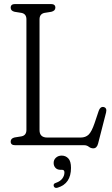

<svg xmlns="http://www.w3.org/2000/svg" viewBox="-20 -720 556 952"><path d="M234.5 -661.5 200 -656Q176 -650.5 176 -624V-75Q176 -38 214.5 -38H379.5Q404.5 -38 419.5 -52.5Q434.5 -67 449 -109.5L469.5 -170.5Q477 -192 493.5 -189.5Q511.5 -185.5 506 -162.5L466.5 -8.5Q460.5 15.5 442.5 15.5Q430.5 15.5 420.5 7.8Q410.5 0 397.5 0H55Q33 0 33 -18Q33 -34 52.5 -38.5L87 -44Q111 -49 111 -76V-624Q111 -651 87 -656L52.5 -661.5Q33 -666 33 -682Q33 -700 55 -700H232.5Q254.5 -700 254.5 -682Q254.5 -666.5 234.5 -661.5ZM280.5 122Q264 122 255 112.2Q246 102.5 246 88Q246 72 257.5 61.8Q269 51.5 286 51.5Q305.5 51.5 318.8 65.5Q332 79.5 332 112.5Q332 190.5 266 210.5Q251 215 246.5 203Q243 190.5 257.5 186.5Q279 179 289.2 165Q299.5 151 299.5 135Q299.5 122 288 122Z"/></svg>

Font: Fraunces 144pt S100 Light
Style: Regular
Weight: 300
Version: Version 1.000; ttfautohint (v1.8.3)